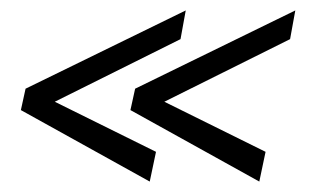

<svg xmlns="http://www.w3.org/2000/svg" viewBox="-20 -449 629 368"><path d="M336 -429 326 -374 85 -254 279 -158 267 -101 20 -238 29 -279ZM546 -429 536 -374 295 -254 489 -158 477 -101 230 -238 239 -279Z"/></svg>

Font: Lobster 1.3
Style: Regular
Weight: 400
Designer: Pablo Impallari
Foundry: Pablo Impallari. www.impallari.com
Version: Version 1.003 2010